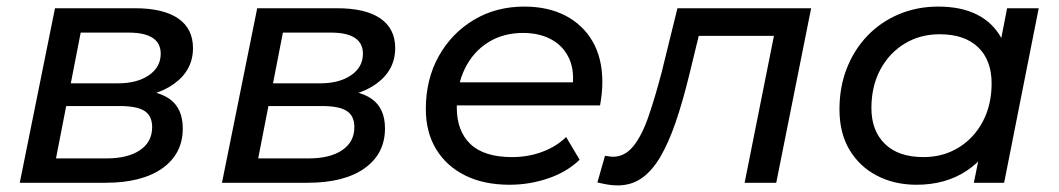

<svg xmlns="http://www.w3.org/2000/svg" viewBox="-20 -555 3215 583"><path d="M40 0 147 -530H389Q476 -530 521 -499Q566 -468 566 -409Q566 -342 508.5 -300.5Q451 -259 358 -259L371 -283Q455 -283 495 -254.5Q535 -226 535 -165Q535 -88 473 -44Q411 0 300 0ZM150 -74H303Q368 -74 405 -99Q442 -124 442 -169Q442 -203 419 -218Q396 -233 344 -233H181ZM195 -302H339Q396 -302 432 -326.5Q468 -351 468 -392Q468 -424 443.5 -440Q419 -456 371 -456H225Z M654 0 761 -530H1003Q1090 -530 1135 -499Q1180 -468 1180 -409Q1180 -342 1122.5 -300.5Q1065 -259 972 -259L985 -283Q1069 -283 1109 -254.5Q1149 -226 1149 -165Q1149 -88 1087 -44Q1025 0 914 0ZM764 -74H917Q982 -74 1019 -99Q1056 -124 1056 -169Q1056 -203 1033 -218Q1010 -233 958 -233H795ZM809 -302H953Q1010 -302 1046 -326.5Q1082 -351 1082 -392Q1082 -424 1057.5 -440Q1033 -456 985 -456H839Z M1527 6Q1449 6 1392 -22.5Q1335 -51 1304 -102.5Q1273 -154 1273 -224Q1273 -314 1312 -384Q1351 -454 1418.5 -494.5Q1486 -535 1572 -535Q1644 -535 1697 -507.5Q1750 -480 1779.5 -429Q1809 -378 1809 -306Q1809 -288 1807 -269.5Q1805 -251 1802 -235H1343L1355 -305H1756L1717 -281Q1726 -337 1709 -375.5Q1692 -414 1655.5 -434.5Q1619 -455 1568 -455Q1508 -455 1462.5 -426.5Q1417 -398 1392 -347.5Q1367 -297 1367 -229Q1367 -157 1408.5 -117.5Q1450 -78 1535 -78Q1585 -78 1628 -94.5Q1671 -111 1699 -139L1740 -70Q1702 -33 1645 -13.5Q1588 6 1527 6Z M1794 -1 1817 -82Q1824 -81 1830 -80Q1836 -79 1841 -79Q1877 -79 1903 -111Q1929 -143 1949 -201Q1969 -259 1989 -335L2037 -530H2443L2337 0H2241L2336 -476L2355 -446H2083L2109 -476L2073 -328Q2053 -246 2031.5 -183.5Q2010 -121 1985 -78.5Q1960 -36 1928.5 -14Q1897 8 1855 8Q1840 8 1825.5 5.5Q1811 3 1794 -1Z M2763 6Q2696 6 2643 -21.5Q2590 -49 2559.5 -100Q2529 -151 2529 -223Q2529 -291 2551.5 -348Q2574 -405 2614.5 -447Q2655 -489 2710 -512Q2765 -535 2829 -535Q2898 -535 2946 -511Q2994 -487 3020 -440.5Q3046 -394 3046 -327Q3046 -229 3012 -153.5Q2978 -78 2914.5 -36Q2851 6 2763 6ZM2784 -78Q2844 -78 2891 -107Q2938 -136 2964.5 -186.5Q2991 -237 2991 -302Q2991 -372 2950 -411.5Q2909 -451 2833 -451Q2774 -451 2727 -422.5Q2680 -394 2653 -343.5Q2626 -293 2626 -227Q2626 -158 2667 -118Q2708 -78 2784 -78ZM2937 0 2965 -137 2997 -260 3010 -386 3038 -530H3134L3029 0Z"/></svg>

Font: MOST Montserrat Medium
Style: Italic
Weight: 500
Italic angle: -11.3°
Designer: Julieta Ulanovsky
Foundry: Julieta Ulanovsky
Version: Version 8.000;March 11, 2024;FontCreator 15.0.0.2926 64-bit